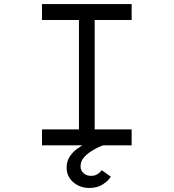

<svg xmlns="http://www.w3.org/2000/svg" viewBox="-20 -720 860 951"><path d="M188 0V-79H371V-621H188V-700H632V-621H449V-79H632V0ZM422 211Q391 211 365.5 198Q340 185 325 162.5Q310 140 310 111Q310 80 324.5 57Q339 34 362 17Q385 0 411.5 -12.5Q438 -25 461 -34L490 0Q457 13 432 29Q407 45 393 63Q379 81 379 104Q379 124 393.5 137.5Q408 151 431 151Q450 151 463 142.5Q476 134 484 123L529 155Q516 176 489 193.5Q462 211 422 211Z"/></svg>

Font: Lexend Zetta Light
Style: Regular
Weight: 300
Designer: Bonnie Shaver-Troup, Thomas Jockin
Foundry: Lexend
Version: Version 1.007